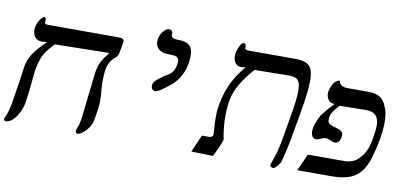

<svg xmlns="http://www.w3.org/2000/svg" viewBox="-82 -952 2551 1194"><g transform="rotate(10 1193.5 -355.0)"><path d="M-13 0.5 -8.5 -9.5Q11.5 -52.5 22.5 -125.5L41 -245L53.5 -334.5Q60 -380.5 86.5 -421.8Q113 -463 167.5 -514.5L134 -512Q107.5 -512 92 -529.5Q76.5 -547 76.5 -575Q76.5 -584 78 -593Q81 -609 89.2 -626Q97.5 -643 107.2 -654Q117 -665 123.5 -665Q129 -665 132 -660.2Q135 -655.5 135 -647.5Q135 -645 134 -638Q133.5 -636.5 133.5 -633.5Q133.5 -627 138.2 -624Q143 -621 154 -621H599Q618.5 -621 626.8 -616Q635 -611 635 -600.5Q635 -598.5 634 -592.5L623 -529.5Q620 -513 611.5 -500.5Q565.5 -469 555 -411Q549.5 -382 549.5 -331Q549.5 -314 551.5 -281Q556 -252 556 -217.5Q556 -187 552.5 -160.5Q549 -134 543.5 -104L539.5 -83Q536 -63 520.5 -40Q505 -17 485.5 -1.5Q466 14 452 14Q445.5 14 442.2 8.2Q439 2.5 440.5 -7Q440.5 -7.5 442 -13.2Q443.5 -19 447.5 -30Q453.5 -39.5 459.5 -74Q463.5 -96.5 470 -159Q482 -271.5 488.5 -323.5L495.5 -380.5Q500.5 -420 515.8 -449.2Q531 -478.5 561 -515L218 -509Q188.5 -479.5 171.2 -455.2Q154 -431 143.5 -403Q133 -375 126 -335Q124 -324 123.5 -316Q123 -302.5 117 -254Q109 -165.5 100 -115Q94.5 -86 79 -55.5Q63.5 -25 42.2 -5Q21 15 0 15Q-6.5 15 -10 10.5Q-13.5 6 -13 0.5Z M882 -331Q870.5 -331 863.5 -339.5Q856.5 -348 856.5 -360.5Q856.5 -378.5 871.8 -393.8Q887 -409 912.5 -426.5L923.5 -434.5Q949 -446.5 965.8 -464Q982.5 -481.5 988.5 -516Q990.5 -526 990.5 -535.5Q990.5 -551 983.5 -558.8Q976.5 -566.5 962.8 -568.8Q949 -571 924.5 -571Q886.5 -571 864 -588.5Q841.5 -606 841.5 -638Q841.5 -646 843 -655Q846 -672.5 855.5 -688.8Q865 -705 877.5 -715Q890 -725 901 -725Q912 -725 918.5 -718.8Q925 -712.5 925 -702.5Q925 -699 924.5 -697Q924 -695.5 924 -692Q924 -670 963.5 -670Q998 -670 1019 -662.5Q1040 -655 1050.8 -636.2Q1061.5 -617.5 1061.5 -585Q1061.5 -558.5 1056 -529Q1050 -494.5 1032 -460.5Q1014 -426.5 985.5 -397.5Q943 -363.5 919.8 -347.2Q896.5 -331 882 -331Z M1767.5 -193Q1759.5 -147 1748 -98.2Q1736.5 -49.5 1730.5 -32Q1723.5 -18 1710 -3Q1696.5 12 1688.5 12Q1679 12 1673 7Q1667 2 1668.5 -7Q1669.5 -11 1676 -30.5Q1684 -54 1686.5 -62Q1697.5 -92 1705.5 -130.5Q1713.5 -169 1727.5 -253L1741 -334Q1756.5 -418.5 1759 -480Q1758.5 -515 1752.8 -534Q1747 -553 1731.8 -562Q1716.5 -571 1687 -571L1468.5 -568Q1420 -515 1388.5 -461.8Q1357 -408.5 1347 -352Q1339 -307 1339 -256.5Q1339 -194.5 1350.5 -124.5Q1353.5 -120 1353.5 -112Q1353.5 -109 1352.5 -102Q1351 -93 1336.2 -59.5Q1321.5 -26 1306 3.5L1169 0L1217 -109H1263.5Q1272 -109 1279.2 -114.5Q1286.5 -120 1287 -127.5L1285.5 -149.5L1284 -174.5Q1283.5 -182 1282.5 -202Q1281.5 -222 1281.5 -238.5Q1281.5 -278.5 1287.5 -314Q1301 -389 1329.5 -450.8Q1358 -512.5 1410 -574L1383 -571Q1360 -571 1346.2 -587.8Q1332.5 -604.5 1332.5 -632Q1332.5 -641.5 1334 -651Q1338 -674.5 1350 -697.8Q1362 -721 1372.5 -721Q1388.5 -721 1388.5 -700.5L1388 -691.5Q1388 -686.5 1394.5 -683.2Q1401 -680 1414.5 -680H1705.5Q1757.5 -680 1783.8 -663.8Q1810 -647.5 1816 -610.5Q1820.5 -592 1820.5 -562.5Q1820.5 -524.5 1813.5 -469.2Q1806.5 -414 1793 -337Z M1886 -107H2116.5Q2148 -107 2172.8 -118.5Q2197.5 -130 2214 -152Q2251.5 -187.5 2266.5 -273Q2269.5 -291 2275 -330Q2276.5 -344.5 2276.5 -357.5Q2276.5 -400 2257.5 -421.5Q2238.5 -443 2193.5 -443L2027 -440Q2005 -416.5 1992.8 -398Q1980.5 -379.5 1978 -364Q1976 -354.5 1976 -343.5Q1976 -338.5 1977 -329.5Q1983.5 -318.5 1995.5 -313Q2007.5 -307.5 2027 -302.5Q2043.5 -298 2052.8 -294.2Q2062 -290.5 2068.5 -282.5Q2075 -274.5 2075 -261Q2075 -258 2074 -250Q2070.5 -230.5 2061 -220.2Q2051.5 -210 2039.5 -210Q2031.5 -210 2024.5 -212.2Q2017.5 -214.5 2007.5 -219Q1999 -223 1993.2 -225Q1987.5 -227 1981.5 -227Q1972.5 -227 1964.2 -224.5Q1956 -222 1945.5 -217.5Q1938.5 -214.5 1931.8 -212.2Q1925 -210 1919.5 -210Q1903.5 -210 1895.2 -222.8Q1887 -235.5 1887 -256.5Q1887 -263 1889 -277Q1896 -312.5 1923 -362.5Q1943 -387.5 1958.5 -406Q1974 -424.5 1996 -446Q1971.5 -444.5 1957 -461.8Q1942.5 -479 1942.5 -503.5Q1942.5 -508 1943.5 -516Q1947 -537 1959 -560.8Q1971 -584.5 1996 -594L2003 -591.5Q2005 -574 2020.5 -565.5Q2036 -557 2059.5 -557H2194.5Q2236.5 -557 2264.2 -538.5Q2292 -520 2304 -484Q2321.5 -447.5 2321.5 -386.5Q2321.5 -338 2310.5 -277Q2299 -213.5 2279.5 -149Q2260 -90.5 2229.8 -58.2Q2199.5 -26 2156.5 -13Q2113.5 0 2050.5 0H1838Z"/></g></svg>

Font: JuliaMono MediumItalic
Style: Regular
Weight: 500
Italic angle: -9°
Monospace: yes
Designer: cormullion
Foundry: corm
Version: Version 0.049; ttfautohint (v1.8.4)